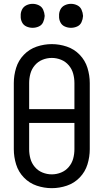

<svg xmlns="http://www.w3.org/2000/svg" viewBox="-20 -973 540 1001"><path d="M150 -828Q133 -828 117.5 -835Q102 -842 94.5 -857.5Q87 -873 88 -890Q87 -907 94.5 -922.5Q102 -938 117.5 -945.5Q133 -953 150 -953Q167 -953 182.5 -945.5Q198 -938 205 -922.5Q212 -907 213 -890Q212 -873 205 -857.5Q198 -842 182.5 -835Q167 -828 150 -828ZM350 -828Q333 -828 317.5 -835Q302 -842 294.5 -857.5Q287 -873 288 -890Q287 -907 294.5 -922.5Q302 -938 317.5 -945.5Q333 -953 350 -953Q367 -953 382.5 -945.5Q398 -938 405 -922.5Q412 -907 413 -890Q412 -873 405 -857.5Q398 -842 382.5 -835Q367 -828 350 -828ZM250 8Q210 8 171.5 -5Q133 -18 104.5 -47.5Q76 -77 64 -116Q52 -155 52 -195V-540Q52 -580 64 -619Q76 -658 104.5 -687.5Q133 -717 171.5 -730Q210 -743 250 -743Q290 -743 328.5 -730Q367 -717 395.5 -687.5Q424 -658 436 -619Q448 -580 448 -540V-195Q448 -155 436 -116Q424 -77 395.5 -47.5Q367 -18 328.5 -5Q290 8 250 8ZM250 -64Q275 -64 298.5 -73.5Q322 -83 338.5 -102.5Q355 -122 361.5 -146Q368 -170 368 -195V-332H132V-195Q132 -170 138.5 -146Q145 -122 161.5 -102.5Q178 -83 201.5 -73.5Q225 -64 250 -64ZM132 -404H368V-540Q368 -565 361.5 -589Q355 -613 338.5 -632.5Q322 -652 298.5 -661.5Q275 -671 250 -671Q225 -671 201.5 -661.5Q178 -652 161.5 -632.5Q145 -613 138.5 -589Q132 -565 132 -540Z"/></svg>

Font: Iosevka SS08
Style: Regular
Weight: 400
Monospace: yes
Designer: Belleve Invis
Foundry: Belleve Invis
Version: 2.1.0; ttfautohint (v1.8.2)